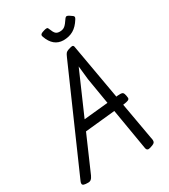

<svg xmlns="http://www.w3.org/2000/svg" viewBox="-222 -923 905 1029"><g transform="rotate(-30 230.5 -408.5)"><path d="M430 -19Q430 -10 426 -5.5Q422 -1 412 3Q394 10 386 10Q375 10 372 -4L329 -259L143 -240L48 -22Q41 -7 34 -1.5Q27 4 17 4Q-2 4 -10.5 1Q-19 -2 -19 -10Q-19 -16 -16 -23L253 -635Q260 -651 264.5 -656.5Q269 -662 279 -666Q300 -673 306 -673Q316 -673 317 -661L377 -320L382 -321Q390 -322 402 -322Q413 -322 418 -317.5Q423 -313 426 -298Q428 -286 428 -283Q428 -275 419.5 -271Q411 -267 387 -264L427 -38Q430 -26 430 -19ZM292 -477 283 -561 169 -300 319 -315ZM289 -773Q309 -773 321 -783Q333 -793 348 -816Q355 -827 362 -827Q368 -827 378 -820Q380 -818 386.5 -814Q393 -810 395.5 -807Q398 -804 398 -800Q398 -796 393 -788Q372 -754 345.5 -738.5Q319 -723 283 -723Q221 -724 196 -795L194 -803Q194 -809 199.5 -813Q205 -817 219 -821Q229 -824 235 -824Q241 -824 243 -821Q245 -818 248 -810Q255 -791 263.5 -782Q272 -773 289 -773Z"/></g></svg>

Font: Farsan
Style: Regular
Weight: 400
Version: Version 1.001g;PS 1.001;hotconv 1.0.86;makeotf.lib2.5.63406 